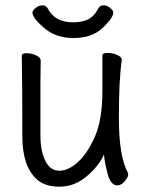

<svg xmlns="http://www.w3.org/2000/svg" viewBox="-20 -684 540 722"><path d="M421 13Q396 13 384.5 -31Q373 -75 371 -103Q352 -60 306 -21Q260 18 204 18Q148 18 118 -10Q64 -59 64 -171Q64 -368 62 -474Q62 -484 80 -484Q98 -484 115.5 -476Q133 -468 133 -456L132 -368V-175Q132 -116 150.5 -79Q169 -42 203 -42Q237 -42 273 -74.5Q309 -107 337 -170.5Q365 -234 365 -342V-475Q365 -485 384 -485Q403 -485 420.5 -477.5Q438 -470 438 -458Q427 -385 427 -241Q427 -96 461 -34Q462 -32 462 -26Q462 -19 449.5 -3Q437 13 421 13ZM140 -584Q102 -618 102 -637Q102 -644 114 -654Q126 -664 139 -664Q153 -664 159 -653Q186 -600 255 -600Q288 -600 311 -611Q334 -622 350 -653Q356 -664 370 -664Q383 -664 394.5 -654Q406 -644 406 -637Q406 -617 366 -579Q326 -541 256 -541Q186 -541 140 -584Z"/></svg>

Font: LXGW WenKai Mono TC
Style: Regular
Weight: 400
Designer: LXGW / Fontworks Inc.
Foundry: LXGW / Fontworks Inc.
Version: Version 1.330